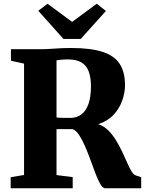

<svg xmlns="http://www.w3.org/2000/svg" viewBox="-20 -1006 774 1026"><path d="M37 0V-59L108.5 -71V-666L38.5 -681.5V-743H190.5Q222 -743 248 -744.8Q274 -746.5 300.5 -748Q327 -749.5 360 -749.5Q466 -749.5 529.2 -728.5Q592.5 -707.5 620.2 -663.8Q648 -620 648 -551Q648 -510.5 633 -468.2Q618 -426 586.5 -392.2Q555 -358.5 504.5 -342.5Q534.5 -333 558 -309.8Q581.5 -286.5 599.8 -256.5Q618 -226.5 633 -195Q648 -163.5 660 -135.8Q672 -108 683.2 -89.8Q694.5 -71.5 706 -68.5L734.5 -59V0H542Q529.5 0 517 -21Q504.5 -42 491.5 -75.5Q478.5 -109 464.8 -147.5Q451 -186 435.5 -222Q420 -258 403.5 -283.5Q387 -309 368 -316Q358.5 -316 347 -316Q335.5 -316 324 -316Q312.5 -316 301.8 -316Q291 -316 282 -316V-70.5L368.5 -59.5V0ZM357 -376Q390.5 -376 415.2 -394.8Q440 -413.5 453 -451Q466 -488.5 466 -544.5Q466 -592 454 -624.2Q442 -656.5 415 -672.5Q388 -688.5 343.5 -688.5Q328.5 -688.5 317.2 -687.8Q306 -687 297.5 -685.8Q289 -684.5 282 -683.5V-378.5Q289.5 -377 304.5 -376.5Q319.5 -376 334.5 -376Q349.5 -376 357 -376ZM319 -798 184.5 -948.5 234 -986 365.5 -889 497 -986 546 -947.5 411.5 -798Z"/></svg>

Font: Merriweather 36pt Black
Style: Regular
Weight: 900
Version: Version 2.100